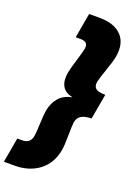

<svg xmlns="http://www.w3.org/2000/svg" viewBox="-239 -976 925 1287"><g transform="rotate(20 224.0 -332.0)"><path d="M449.2 -422.9 417 -242.2Q323.7 -242.2 314 -178.2Q310.1 -156.2 309.8 -85Q309.6 -13.7 303.2 23.9Q285.6 122.6 215.1 176.8Q144.5 231 40 231H-36.1L-4.9 54.2H28.8Q87.4 54.2 97.2 0Q101.1 -19.5 104 -88.6Q106.9 -157.7 111.8 -187Q122.6 -246.1 156.2 -283.4Q189.9 -320.8 246.1 -331.1V-333Q193.4 -343.3 173.1 -380.9Q152.8 -418.5 163.1 -477.1Q168.5 -506.8 189.7 -575.9Q210.9 -645 213.9 -664.1Q218.8 -690.4 207.8 -704.1Q196.8 -717.8 165 -717.8H130.9L162.1 -895H237.8Q342.3 -895 394.3 -840.8Q446.3 -786.6 429.2 -688Q422.4 -650.9 397.2 -579.6Q372.1 -508.3 368.2 -485.8Q362.8 -453.1 380.6 -438Q398.4 -422.9 449.2 -422.9Z"/></g></svg>

Font: SVN-Poppins Black
Style: Italic
Weight: 900
Italic angle: -10°
Designer: Ninad Kale (Devanagari), Jonny Pinhorn (Latin)
Foundry: Indian Type Foundry
Version: Version 3.002 2017